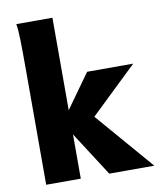

<svg xmlns="http://www.w3.org/2000/svg" viewBox="-87 -849 762 918"><g transform="rotate(-10 294.5 -390.5)"><path d="M62.5 -551.8Q62.5 -651.4 61.3 -702.1Q60.1 -752.9 55.2 -781.2H230.5V-332.5L349.1 -498H572.8L345.7 -280.3L587.4 0H368.7L230.5 -214.8V0H62.5Z"/></g></svg>

Font: Lesson One Extra
Style: Regular
Weight: 800
Designer: But Ko, Victor Gaultney, Annie Olsen, Julie Remington, Don Collingsworth, Eric Hays, Becca Hirsbrunner
Version: Version 1.100